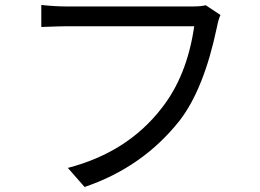

<svg xmlns="http://www.w3.org/2000/svg" viewBox="-20 -725 1040 767"><path d="M860.8 -665Q853 -649.9 846.2 -615.2Q794.9 -370.1 698.2 -244.1Q550.8 -57.1 317.9 22L251 -54.2Q488.8 -116.2 625 -292Q727.1 -420.9 755.9 -620.1H245.1Q223.1 -620.1 145 -617.2V-705.1Q201.2 -699.2 245.1 -699.2H748Q783.2 -699.2 801.8 -704.1Z"/></svg>

Font: Black Ops One [rus by aLiNcE]
Style: Regular
Weight: 400
Designer: James Grieshaber
Foundry: James Grieshaber
Version: Version 1.002;May 25, 2024;FontCreator 13.0.0.2680 64-bit